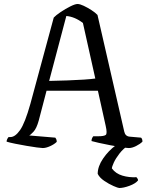

<svg xmlns="http://www.w3.org/2000/svg" viewBox="-20 -741 746 961"><path d="M194 0Q187 0 164.5 -3Q142 -6 113 -11Q84 -16 56.5 -21.5Q29 -27 13 -32Q13 -39 16.5 -45.5Q20 -52 23 -55H32Q56 -55 80.5 -90Q105 -125 132 -221L249 -653Q260 -665 284 -681Q308 -697 332 -709Q356 -721 368 -721Q380 -721 399 -712Q418 -703 437.5 -690.5Q457 -678 468 -666L602 -82Q607 -59 629 -57L686 -52Q693 -46 693 -32Q681 -20 661 -10Q641 0 625 0Q616 0 590 -4Q564 -8 532.5 -14Q501 -20 474.5 -26Q448 -32 438 -35Q438 -43 441 -49.5Q444 -56 447 -59H472Q500 -59 509 -65.5Q518 -72 509 -111L470 -287H213L174 -138Q163 -98 147.5 -81.5Q132 -65 126 -63L257 -52Q259 -50 261.5 -44.5Q264 -39 264 -31Q252 -19 231 -9.5Q210 0 194 0ZM226 -336Q272 -337 317 -338.5Q362 -340 399 -342.5Q436 -345 457 -348L395 -626Q355 -657 312 -661ZM577 200Q571 200 548 190Q525 180 501.5 164Q478 148 469 129Q469 92 496 52.5Q523 13 560 -14H623Q597 3 578 27.5Q559 52 549.5 73Q540 94 540 102Q559 128 592.5 138Q626 148 663 146Q665 148 668 152.5Q671 157 671 162Q658 178 628 189Q598 200 577 200Z"/></svg>

Font: Texturina 72pt
Style: Regular
Weight: 400
Designer: Guillermo Torres Carreño
Foundry: Omnibus-Type
Version: Version 1.002; ttfautohint (v1.8.3)